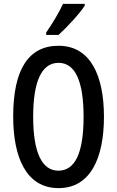

<svg xmlns="http://www.w3.org/2000/svg" viewBox="-20 -960 603 990"><path d="M417 -931V-940H305C284 -895 254 -845 218 -792V-780H282C324 -818 391 -890 417 -931ZM516 -358C516 -569 447 -724 282 -724C127 -724 48 -602 48 -359C48 -149 115 10 282 10C447 10 516 -146 516 -358ZM151 -358C151 -541 195 -636 282 -636C367 -636 411 -543 411 -358C411 -171 367 -80 281 -80C196 -80 151 -174 151 -358Z"/></svg>

Font: Noto Sans Hebrew ExtraCondensed Medium
Style: Regular
Weight: 500
Width: 2
Designer: Monotype Design Team
Foundry: Monotype Imaging Inc.
Version: Version 2.004